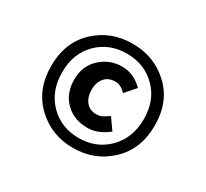

<svg xmlns="http://www.w3.org/2000/svg" viewBox="-150 -976 1300 1212"><g transform="rotate(30 500.0 -370.5)"><path d="M499 8.8Q341.8 8.8 231.9 -95.7Q122.1 -200.2 122.1 -372.1Q122.1 -543.9 231.4 -647Q340.8 -750 499 -750Q657.2 -750 767.1 -647Q877 -543.9 877 -372.1Q877 -200.2 767.1 -95.7Q657.2 8.8 499 8.8ZM202.1 -372.1Q202.1 -234.4 286.6 -148.9Q371.1 -63.5 499 -63.5Q627 -63.5 711.9 -149.4Q796.9 -235.4 796.9 -372.1Q796.9 -508.8 711.9 -593.3Q627 -677.7 499 -677.7Q371.1 -677.7 286.6 -593.3Q202.1 -508.8 202.1 -372.1ZM514.6 -146.5Q416 -146.5 353.5 -208Q291 -269.5 291 -371.1Q291 -468.8 356.9 -530.3Q422.9 -591.8 513.7 -591.8Q598.6 -591.8 666 -524.4L600.6 -449.2Q563.5 -488.3 525.4 -488.3Q473.6 -488.3 445.8 -455.1Q418 -421.9 418 -371.1Q418 -315.4 445.3 -282.2Q472.7 -249 518.6 -249Q543.9 -249 562 -257.8Q580.1 -266.6 607.4 -286.1L664.1 -205.1Q590.8 -146.5 514.6 -146.5Z"/></g></svg>

Font: Gen Shin Gothic Monospace Heavy
Style: Bold
Weight: 800
Designer: [Source Han Sans]
Ryoko NISHIZUKA  (kana & ideographs); Paul D. Hunt (Latin, Greek & Cyrillic); Wenlong ZHANG  (bopomofo
Version: Version 1.002.20150607